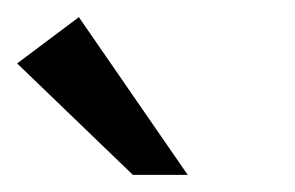

<svg xmlns="http://www.w3.org/2000/svg" viewBox="-39 -717 344 224"><path d="M180 -513H116L-19 -643L53 -697Z"/></svg>

Font: Average Sans
Style: Regular
Weight: 400
Designer: Eduardo Rodriguez Tunni
Foundry: Eduardo Rodriguez Tunni
Version: Version 1.001